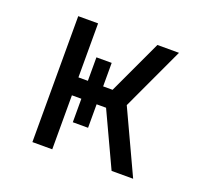

<svg xmlns="http://www.w3.org/2000/svg" viewBox="-96 -633 793 745"><g transform="rotate(20 300.0 -260.0)"><path d="M107 0V-520H189V-297H228V-394H291V-297H330L434 -520H523L402 -260L523 0H434L330 -223H291V-126H228V-223H189V0Z"/></g></svg>

Font: Zed Sans Extended
Style: Regular
Weight: 400
Width: 7
Designer: Belleve Invis
Foundry: Belleve Invis
Version: Version 1.0.0; ttfautohint (v1.8.4)